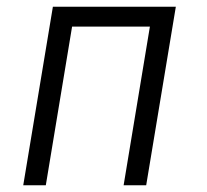

<svg xmlns="http://www.w3.org/2000/svg" viewBox="-20 -550 616 570"><path d="M49 0H116L194 -471H425L347 0H414L502 -530H137Z"/></svg>

Font: Iosevka Sparkle Light Oblique
Style: Regular
Weight: 300
Italic angle: -9°
Designer: Belleve Invis
Foundry: Belleve Invis
Version: Version 4.5.0; ttfautohint (v1.8.3)